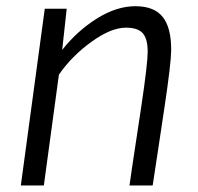

<svg xmlns="http://www.w3.org/2000/svg" viewBox="-20 -584 623 603"><path d="M45.4 -1.5 120.6 -556.6H189.5L175.3 -427.2Q221.7 -486.3 283.7 -525.4Q345.7 -564.5 405.3 -564.5Q464.4 -564.5 491.2 -530.5Q518.1 -496.6 517.6 -425.8Q517.1 -383.8 497.1 -250.5Q492.7 -219.2 478 -123.3Q463.4 -27.3 459.5 -1.5H386.7Q391.6 -38.1 407 -138.9Q422.4 -239.7 423.8 -250Q443.8 -384.3 443.8 -421.4Q443.8 -461.9 428.5 -479.5Q413.1 -497.1 375.5 -497.1Q328.6 -497.1 267.1 -452.6Q205.6 -408.2 165 -349.6L117.7 -1.5Z"/></svg>

Font: HaufeMerriweatherSansLt
Style: Italic
Weight: 300
Designer: Eben Sorkin ( eben@eyebytes.com )
Foundry: Eben Sorkin
Version: Version 1.56